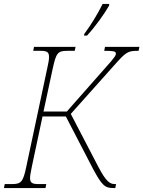

<svg xmlns="http://www.w3.org/2000/svg" viewBox="-35 -951 725 971"><path d="M390 -771H405C445 -814 492 -879 517 -923V-931H484C457 -876 422 -821 391 -779ZM-15 0H195L199 -20H162C130 -20 117 -25 117 -50C117 -63 121 -83 126 -108L180 -362H298L435 -98C481 -12 496 0 539 0H548L552 -20H546C519 -20 500 -36 463 -106L323 -375L541 -619C604 -690 611 -694 666 -694L670 -714H496L492 -694C538 -694 551 -692 551 -680C551 -672 548 -663 497 -607L303 -387H185L232 -606C249 -683 257 -694 306 -694H343L347 -714H137L133 -694H169C201 -694 213 -689 213 -663C213 -650 210 -632 204 -606L98 -108C82 -31 72 -20 25 -20H-11Z"/></svg>

Font: Noto Serif SemiCondensed Thin
Style: Italic
Weight: 100
Width: 4
Italic angle: -12°
Designer: Monotype Design Team
Foundry: Monotype Imaging Inc.
Version: Version 2.013